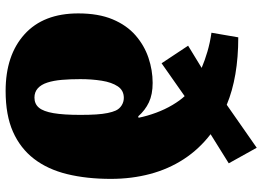

<svg xmlns="http://www.w3.org/2000/svg" viewBox="-142 -754 911 666"><g transform="rotate(90 313.0 -421.5)"><path d="M296 14Q172 14 99.5 -51.5Q27 -117 27 -238Q27 -308 47.5 -357Q68 -406 103 -436.5Q138 -467 181 -481.5Q224 -496 268 -496Q308 -496 335.5 -483Q363 -470 384 -446L389 -447Q383 -477 371.5 -508Q360 -539 344.5 -565Q329 -591 314 -607L200 -527L139 -619L216 -666Q190 -677 159.5 -686Q129 -695 94 -700L110 -793Q179 -793 237.5 -783Q296 -773 344 -753L493 -857L547 -760L446 -697Q498 -657 532.5 -604Q567 -551 584 -487Q601 -423 601 -351Q601 -267 584.5 -199.5Q568 -132 531.5 -84.5Q495 -37 437.5 -11.5Q380 14 296 14ZM319 -86Q341 -86 354 -101.5Q367 -117 373 -152Q379 -187 379 -245Q379 -277 377.5 -300Q376 -323 372.5 -340Q369 -357 364 -368Q358 -381 346 -388.5Q334 -396 320 -396Q294 -396 280 -375Q266 -354 260.5 -319.5Q255 -285 255 -245Q255 -210 257.5 -181Q260 -152 267 -130.5Q274 -109 287 -97.5Q300 -86 319 -86Z"/></g></svg>

Font: Literata 18pt Black
Style: Regular
Weight: 900
Designer: Latin by Veronika Burian and Jose Scaglione. Greek by Irene Vlachou. Cyrillic by Vera Evstafieva.
Foundry: TypeTogether
Version: Version 3.103;gftools[0.9.29]